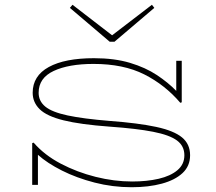

<svg xmlns="http://www.w3.org/2000/svg" viewBox="-20 -775 907 805"><path d="M532 10Q452 10 376.5 -9.5Q301 -29 239.5 -60Q178 -91 139 -126V0H115V-175L121 -177Q166 -125 234.5 -89Q303 -53 381 -33.5Q459 -14 534 -14Q596 -14 645.5 -25.5Q695 -37 724 -61.5Q753 -86 753 -124Q753 -163 722 -186Q691 -209 622 -222.5Q553 -236 440 -244Q317 -253 246.5 -270.5Q176 -288 146.5 -317Q117 -346 117 -386Q117 -457 184.5 -494Q252 -531 374 -531Q460 -531 525 -511.5Q590 -492 637.5 -460.5Q685 -429 719 -394V-520H742V-346L736 -344Q672 -419 585 -463Q498 -507 372 -507Q268 -507 205 -477.5Q142 -448 142 -386Q142 -351 170 -328Q198 -305 263.5 -291Q329 -277 440 -268Q560 -259 634.5 -243Q709 -227 743 -199Q777 -171 777 -124Q777 -79 745.5 -49.5Q714 -20 658.5 -5Q603 10 532 10ZM617 -755 627 -742 460 -600H440L273 -742L284 -755L450 -627Z"/></svg>

Font: Padyakke Expanded One
Style: Regular
Weight: 400
Designer: James Puckett
Foundry: Dunwich Type Founders
Version: Version 1.500; ttfautohint (v1.8.4.7-5d5b)